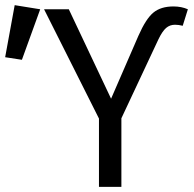

<svg xmlns="http://www.w3.org/2000/svg" viewBox="-133 -725 753 745"><path d="M546 -629Q526 -629 511.5 -616.5Q497 -604 482 -573L338 -266V0H251V-265L38 -689H134L298 -342L404 -586Q433 -652 462 -676Q491 -700 540 -700Q571 -700 596 -689L576 -625Q560 -629 546 -629ZM23 -689 -48 -493 -113 -503 -76 -705Z"/></svg>

Font: FiraDG Mono
Style: Regular
Weight: 400
Designer: Carrois Corporate & Edenspiekermann AG
Foundry: Carrois Corporate GbR & Edenspiekermann AG
Version: Version 3.206